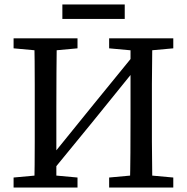

<svg xmlns="http://www.w3.org/2000/svg" viewBox="-20 -842 838 862"><path d="M134 0Q135 -51 135.5 -102.5Q136 -154 136 -206Q136 -258 136 -310V-359Q136 -411 136 -463Q136 -515 135.5 -567Q135 -619 134 -670H235Q234 -594 233.5 -516Q233 -438 233 -359V0ZM563 0Q565 -76 565.5 -156Q566 -236 566 -326V-670H664Q664 -620 663 -568Q662 -516 662 -464Q662 -412 662 -359V-310Q662 -259 662 -207Q662 -155 663 -103.5Q664 -52 664 0ZM41 0V-45L172 -57H197L328 -45V0ZM41 -625V-670H328V-625L197 -613H172ZM470 0V-45L601 -57H626L758 -45V0ZM470 -625V-670H758V-625L626 -613H601ZM183 -35 173 -114H190L403 -377L615 -637L626 -556H607L395 -294ZM260 -757V-822H540V-757Z"/></svg>

Font: Source Serif 4 18pt
Style: Regular
Weight: 400
Designer: Frank Grießhammer
Foundry: Adobe Systems Incorporated
Version: Version 4.004;hotconv 1.0.116;makeotfexe 2.5.65601